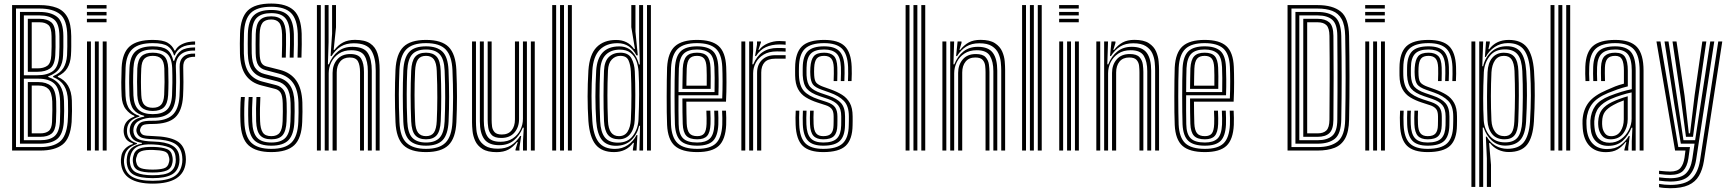

<svg xmlns="http://www.w3.org/2000/svg" viewBox="-20 -828 9512 1056"><path d="M46.5 0V-800H198.2Q253.2 -800 291.9 -785.2Q330.5 -770.5 350.9 -733.5Q371.2 -696.5 371.8 -629.5Q372 -599.2 371.9 -572.6Q371.8 -546 370.2 -523.2Q367.2 -481.2 350.1 -453.2Q333 -425.2 298 -409V-405Q372 -373.8 375.2 -274.8Q376.2 -247.5 376 -217.6Q375.8 -187.8 374 -156.8Q366.8 -66 324 -33Q281.2 0 201.2 0ZM68 -19H201.2Q271 -19 308 -48.1Q345 -77.2 352.2 -156.8Q354.2 -183.5 354.5 -216Q354.8 -248.5 353.8 -273.8Q351.8 -325.5 332.4 -356.5Q313 -387.5 272.2 -404.2V-409.2Q311.5 -426 328.6 -453.9Q345.8 -481.8 348.8 -523.8Q350 -546.5 350.2 -572.1Q350.5 -597.8 350 -629.2Q349.5 -718.2 310.4 -749.6Q271.2 -781 198.2 -781H68ZM89.8 -37.8V-762.2H198.2Q259.5 -762.2 293.8 -735.5Q328 -708.8 328.5 -629.2Q329 -592.5 328.5 -569.2Q328 -546 327 -523.5Q325.5 -481.5 307.4 -452.8Q289.2 -424 244.8 -407.8V-405Q290 -389 310.1 -357.5Q330.2 -326 332 -273Q333.2 -249.5 332.9 -217.5Q332.5 -185.5 331 -156.8Q326.2 -89 294.2 -63.4Q262.2 -37.8 201.2 -37.8ZM111.2 -414.2H186Q239.8 -414.2 270.8 -436.9Q301.8 -459.5 305.5 -523.5Q306.8 -545.2 307 -570.1Q307.2 -595 306.8 -629.2Q306.2 -697 278.1 -720.1Q250 -743.2 198.2 -743.2H111.2ZM133 -433.2V-724.5H198.2Q239.5 -724.5 262.1 -705.4Q284.8 -686.2 285.2 -629.2Q285.8 -592.5 285.5 -568.5Q285.2 -544.5 284 -523.8Q280.8 -469.8 255.2 -451.5Q229.8 -433.2 186 -433.2ZM154.5 -452H185.8Q220.2 -452 240.1 -466.2Q260 -480.5 262.2 -523.8Q264.8 -566 263.5 -629.2Q263.2 -676.2 245.6 -690.9Q228 -705.5 198.2 -705.5H154.5ZM111.2 -56.8H201.2Q253.5 -56.8 279.6 -78.9Q305.8 -101 309.5 -157.2Q310.8 -182.2 311.1 -215.2Q311.5 -248.2 310.5 -272Q308 -342 278.2 -368.6Q248.5 -395.2 192 -395.2H111.2ZM133 -75.5V-376.5H192Q234.8 -376.5 260.6 -355.2Q286.5 -334 289 -270.5Q290 -248.8 289.6 -216.9Q289.2 -185 287.8 -157Q284.8 -110.2 263.4 -92.9Q242 -75.5 201.2 -75.5ZM154.5 -94.5H201.2Q231.8 -94.5 248.1 -107.8Q264.5 -121 266.2 -157Q267.8 -196.8 268 -223.6Q268.2 -250.5 267.5 -269.8Q265.2 -319.8 246.4 -338.6Q227.5 -357.5 192 -357.5H154.5Z M458 -781V-800H566V-781ZM458 -743.2V-762.2H566V-743.2ZM458 -705.5V-724.5H566V-705.5ZM545 0V-600H566.5V0ZM458.5 0V-600H480V0ZM501.8 0V-600H523.2V0Z M819.8 182Q738.5 182 693.9 153.8Q649.2 125.5 645.2 66Q644 49 647.2 31.8Q650.5 7.8 668.2 -10.4Q686 -28.5 710.5 -35.5V-39.8Q686.2 -47.5 675 -61.6Q663.8 -75.8 660.8 -97Q659.2 -107.8 660.8 -119.8Q666.5 -168.2 719.2 -186.5V-191.2Q693.5 -200.5 672.4 -227.1Q651.2 -253.8 649 -299.5Q647 -340.5 647.1 -376.2Q647.2 -412 649 -456.8Q653 -538.2 693.8 -573.4Q734.5 -608.5 820.2 -608.5Q875.2 -608.5 901.9 -593Q928.5 -577.5 939.5 -550.2H943.8Q955.2 -571.2 975.8 -582.2Q996.2 -593.2 1017.5 -596.9Q1038.8 -600.5 1053 -600V-582.5Q1004.5 -582.8 977.9 -567Q951.2 -551.2 941.2 -523.8H937Q928.2 -556 903.2 -573.4Q878.2 -590.8 820.2 -590.8Q744.5 -590.8 709.4 -559.2Q674.2 -527.8 670.8 -456.5Q669 -415.2 668.8 -380.6Q668.5 -346 670.5 -300Q673.2 -250.5 694.4 -225Q715.5 -199.5 746.5 -191.2V-186.5Q714 -177.5 698.1 -161.2Q682.2 -145 679 -120.2Q677.5 -108.5 679 -96.5Q681.5 -76.8 693.4 -62.9Q705.2 -49 733.2 -40.5V-36.2Q673.5 -17.2 665 31.8Q660.8 49.5 662 66Q666.8 120.5 705.6 143.5Q744.5 166.5 819.8 166.5Q896.8 166.5 935.9 143.6Q975 120.8 982.2 66Q984.2 50.8 982 31.8Q976.2 -19.2 938.1 -39.9Q900 -60.5 823.8 -62.5Q772.5 -63.8 756 -72.1Q739.5 -80.5 733.5 -96Q728 -108.5 731.2 -120.5Q737.8 -145.8 755.2 -155.1Q772.8 -164.5 820.2 -163.8Q891.5 -163 927.1 -194.2Q962.8 -225.5 967.2 -299.2Q969.2 -341 969.4 -377.5Q969.5 -414 968 -460.5Q966.8 -495.5 987.8 -515.2Q1008.8 -535 1053 -533.2V-515.8Q1018.2 -516.2 1002.5 -502.5Q986.8 -488.8 987.8 -456.8Q989 -413.8 988.9 -376.5Q988.8 -339.2 986.8 -299.2Q981.8 -217.5 943.2 -182Q904.8 -146.5 820.2 -146.2Q776.8 -146.2 765.8 -139.4Q754.8 -132.5 750.8 -116.2Q750.2 -114.2 750.1 -110.4Q750 -106.5 751.8 -103.2Q756.8 -90.2 768.6 -85.4Q780.5 -80.5 823.8 -79.5Q909 -77.2 952.1 -53.1Q995.2 -29 1001.5 31.8Q1003.5 48.8 1001.5 66Q989 182 819.8 182ZM819.8 151.8Q749.8 151.8 715.6 133.2Q681.5 114.8 677.2 66.8Q675.8 49.2 679.2 31.8Q688 -24.8 760.8 -38V-42.2Q729.2 -47 714.2 -60.2Q699.2 -73.5 694.5 -96.8Q692.2 -107.2 693.8 -120.2Q696.5 -146.5 714.9 -163.1Q733.2 -179.8 773.2 -186.5V-191Q735 -200 714.9 -225.2Q694.8 -250.5 692 -302Q690.5 -337 690.4 -373.2Q690.2 -409.5 692.2 -454.8Q695.5 -519.8 726.5 -546.5Q757.5 -573.2 820.2 -573.2Q873.5 -573.2 898.8 -554.8Q924 -536.2 933.5 -493.2H937.8Q951.2 -533 976.5 -550Q1001.8 -567 1053 -567.2V-549.8Q1000 -551.5 972.4 -527Q944.8 -502.5 947.2 -456.2Q949 -417.2 948.8 -375.5Q948.5 -333.8 947.2 -302.5Q943 -233.8 910.9 -206.8Q878.8 -179.8 820.2 -180.5Q781.8 -181 751.2 -167.2Q720.8 -153.5 714.8 -124.2Q711.8 -110.5 714.8 -97.5Q721 -70.5 745.5 -60.8Q770 -51 824 -49.5Q889.8 -48 925.6 -28.6Q961.5 -9.2 966 32Q968.5 50 966.2 66.2Q959.8 113.2 923.8 132.5Q887.8 151.8 819.8 151.8ZM820.2 -200.2Q871.8 -200.2 897.4 -223.8Q923 -247.2 926.2 -303.8Q927.8 -334.8 928.1 -373.2Q928.5 -411.8 927 -453.8Q924.5 -512 897 -533.9Q869.5 -555.8 820.2 -555.8Q767.5 -555.8 742 -532.4Q716.5 -509 713.8 -453.2Q712 -413.5 712.1 -375.5Q712.2 -337.5 713.8 -303Q716.5 -248.8 742.1 -224.5Q767.8 -200.2 820.2 -200.2ZM820.2 -217.8Q779.8 -217.8 758.8 -236.9Q737.8 -256 735.2 -304.2Q733.8 -340 733.8 -378.1Q733.8 -416.2 735.2 -452Q737.8 -499.8 758.4 -519Q779 -538.2 820.2 -538.2Q862.5 -538.2 882.9 -519Q903.2 -499.8 905.2 -453Q908.2 -374.8 904.8 -304.8Q901.8 -257 881.2 -237.4Q860.8 -217.8 820.2 -217.8ZM820.2 -235.2Q850 -235.2 865.4 -251Q880.8 -266.8 883 -306.5Q884.8 -340 885 -376.8Q885.2 -413.5 883.8 -452Q882 -490 866.6 -505.4Q851.2 -520.8 820.2 -520.8Q789.8 -520.8 774.2 -505.2Q758.8 -489.8 757 -451Q755.2 -415 755.2 -378.1Q755.2 -341.2 757 -305.2Q758.8 -266.2 774.5 -250.8Q790.2 -235.2 820.2 -235.2ZM819.8 135.8Q888.8 135.8 915.1 118.1Q941.5 100.5 946 66.2Q948.2 51.8 945.2 31.5Q940.8 -4.5 910.1 -17.5Q879.5 -30.5 823.8 -33.5Q766 -36.8 735.9 -21.5Q705.8 -6.2 697 31.8Q692.5 48.2 694.8 66.5Q699.2 107 730.6 121.4Q762 135.8 819.8 135.8ZM819.8 120.8Q766.2 120.8 740.6 109Q715 97.2 711.5 66.2Q708.5 48.5 713.2 31.5Q719.8 0.2 746.4 -10.6Q773 -21.5 824.8 -20Q872 -18.5 897.5 -8.5Q923 1.5 927.8 31.8Q931.8 49 928.5 66.2Q923.5 98.2 897.5 109.5Q871.5 120.8 819.8 120.8ZM819.8 104.8Q859 104.8 881.4 97.9Q903.8 91 908.8 66.5Q914.8 49.5 908 31.8Q904 10.2 882.2 4Q860.5 -2.2 823.8 -3.2Q780 -4.8 758.2 3.1Q736.5 11 732.5 31.2Q724.2 49.2 730 66.5Q734.5 90 756.2 97.4Q778 104.8 819.8 104.8Z M1472.2 -61.8Q1430 -61.8 1410.4 -84.1Q1390.8 -106.5 1388.8 -161Q1387.8 -197.5 1388.2 -231.5Q1388.8 -265.5 1390.5 -294.5H1412Q1410.2 -261.5 1409.8 -230.9Q1409.2 -200.2 1410.5 -161.5Q1412 -119.8 1425.1 -99.5Q1438.2 -79.2 1472.2 -79.2Q1504.2 -79.2 1518.5 -98.2Q1532.8 -117.2 1534.5 -162.2Q1535.5 -194.5 1535.6 -214.4Q1535.8 -234.2 1535 -260.5Q1533.8 -301.5 1523.5 -317.8Q1513.2 -334 1493.5 -339L1418.8 -358Q1361.5 -372.2 1331.6 -414.5Q1301.8 -456.8 1299.8 -533Q1299 -560.5 1299.2 -588.2Q1299.5 -616 1300.2 -643.2Q1303 -730.5 1342.2 -769.5Q1381.5 -808.5 1472 -808.5Q1555.5 -808.5 1595.8 -771.1Q1636 -733.8 1639.2 -643Q1640 -622.2 1639.6 -583.4Q1639.2 -544.5 1638 -511.2H1616.5Q1617.8 -546.8 1618.1 -583.8Q1618.5 -620.8 1617.8 -642Q1614.8 -722.8 1580.4 -756.8Q1546 -790.8 1472 -790.8Q1394.2 -790.8 1359.2 -756.6Q1324.2 -722.5 1321.8 -642.5Q1321 -611 1320.9 -585.1Q1320.8 -559.2 1321.2 -533.8Q1323.2 -464.8 1348.9 -428.1Q1374.5 -391.5 1424.2 -379L1498.8 -359.8Q1525.5 -353 1540.2 -331.9Q1555 -310.8 1556.5 -261.2Q1557.5 -233.2 1557.2 -213.6Q1557 -194 1556 -161.5Q1553.8 -107.8 1534.6 -84.8Q1515.5 -61.8 1472.2 -61.8ZM1472.2 -26.8Q1409 -26.8 1378.6 -56.5Q1348.2 -86.2 1345.8 -159.5Q1344.5 -193.2 1345.1 -231.2Q1345.8 -269.2 1347.8 -294.5H1369.2Q1367.2 -268.5 1366.5 -234.9Q1365.8 -201.2 1367.2 -159.2Q1369.5 -97.2 1394.1 -70.8Q1418.8 -44.2 1472.2 -44.2Q1526.2 -44.2 1550.8 -71Q1575.2 -97.8 1577.5 -159.5Q1578.5 -190.5 1578.8 -211.6Q1579 -232.8 1578.2 -262Q1576.5 -317.5 1557.9 -344.8Q1539.2 -372 1503.8 -381L1429.5 -399.8Q1389.5 -410 1367.1 -440.4Q1344.8 -470.8 1343 -534.5Q1342.2 -559.2 1342.5 -588.1Q1342.8 -617 1343.2 -642Q1345.5 -714.5 1376.4 -743.9Q1407.2 -773.2 1472 -773.2Q1536 -773.2 1564.8 -742.8Q1593.5 -712.2 1596.2 -641.2Q1597 -620 1596.5 -582.9Q1596 -545.8 1594.8 -511.2H1573.2Q1574.2 -543.5 1574.9 -580.6Q1575.5 -617.8 1574.5 -641.2Q1572.2 -702.8 1548.5 -729.2Q1524.8 -755.8 1472 -755.8Q1419.2 -755.8 1393 -730.9Q1366.8 -706 1364.8 -641.8Q1364.2 -613.8 1364.1 -586.4Q1364 -559 1364.5 -535Q1366 -480.5 1383.6 -454.9Q1401.2 -429.2 1435 -420.8L1508.8 -402Q1553 -391 1575.4 -357.8Q1597.8 -324.5 1599.8 -263Q1600.5 -236 1600.5 -214.4Q1600.5 -192.8 1599.2 -159.5Q1596.5 -89.2 1567.5 -58Q1538.5 -26.8 1472.2 -26.8ZM1472.2 8.5Q1388.5 8.5 1347.1 -28.6Q1305.8 -65.8 1302.5 -158Q1301.2 -188.2 1301.8 -228.4Q1302.2 -268.5 1305 -294.5H1326.5Q1324.2 -268 1323.5 -233.1Q1322.8 -198.2 1324 -158.5Q1327 -77 1362.2 -43.1Q1397.5 -9.2 1472.2 -9.2Q1547.8 -9.2 1582.8 -43.6Q1617.8 -78 1620.8 -158.8Q1621.8 -186.5 1622.1 -209Q1622.5 -231.5 1621.5 -263.8Q1619 -333.8 1592 -371.6Q1565 -409.5 1513.8 -423L1440.5 -442.5Q1414.2 -449.2 1400.8 -469Q1387.2 -488.8 1386.2 -535.8Q1385.5 -559 1385.8 -585.9Q1386 -612.8 1386.5 -641Q1388 -693.8 1408 -716Q1428 -738.2 1472 -738.2Q1513.2 -738.2 1532 -715.9Q1550.8 -693.5 1553 -640Q1553.8 -618.5 1553.2 -582.5Q1552.8 -546.5 1551.8 -511.2H1530Q1531.2 -546.5 1531.6 -582.9Q1532 -619.2 1531.5 -638.5Q1529.8 -686.2 1515.2 -703.5Q1500.8 -720.8 1472 -720.8Q1437.8 -720.8 1423.5 -701.9Q1409.2 -683 1408 -639Q1406.8 -576 1407.8 -536.5Q1408.8 -497.8 1417.8 -482.5Q1426.8 -467.2 1446 -462.5L1518.8 -444Q1578.5 -428.8 1609.4 -385Q1640.2 -341.2 1643 -264.8Q1643.8 -237.5 1643.6 -213.5Q1643.5 -189.5 1642.2 -157.8Q1638.8 -67.5 1598.5 -29.5Q1558.2 8.5 1472.2 8.5Z M2046.5 0V-440.8Q2046.5 -510.8 2022.1 -550.4Q1997.8 -590 1926 -590Q1883.5 -590 1854.2 -572Q1825 -554 1803.5 -519.5H1798.2L1806.5 -643V-800H1828V-678L1815.2 -553.2H1819.2Q1840 -580.5 1867 -594.6Q1894 -608.8 1932.8 -608.8Q1986.5 -608.8 2015.9 -589.1Q2045.2 -569.5 2056.6 -532.8Q2068 -496 2068 -444.8V0ZM1723 0V-800H1744.5V0ZM1766 0V-800H1787.2V-597L1783.5 -474H1788.5Q1807 -520.2 1839.5 -545.6Q1872 -571 1919.8 -570.5Q1982.5 -570 2003.6 -535.4Q2024.8 -500.8 2024.8 -439.2V0H2003.2V-436.5Q2003.2 -492 1984.4 -521.9Q1965.5 -551.8 1912 -551.8Q1871.5 -551.8 1843.9 -533.1Q1816.2 -514.5 1802 -485.5Q1787.8 -456.5 1787.8 -425.2V0ZM1809.2 0V-427Q1809.2 -471.2 1834.6 -501Q1860 -530.8 1907 -530.8Q1951.5 -530.8 1966.6 -504.8Q1981.8 -478.8 1981.8 -432.5V0H1960.2V-431.2Q1960.2 -469.5 1948.8 -490.6Q1937.2 -511.8 1903.8 -511.8Q1869 -511.8 1850.5 -489Q1832 -466.2 1832 -429V0Z M2323 8.5Q2237.5 8.5 2198.4 -30Q2159.2 -68.5 2155.2 -156.5Q2152 -236.8 2152 -304.8Q2152 -372.8 2155.2 -444.2Q2159.8 -531.8 2198.6 -570.1Q2237.5 -608.5 2323 -608.5Q2409 -608.5 2447.5 -569.8Q2486 -531 2490 -443.8Q2493.5 -362.5 2493.4 -294.4Q2493.2 -226.2 2490.2 -156.2Q2485.8 -67.5 2446.4 -29.5Q2407 8.5 2323 8.5ZM2323 -9.2Q2396.5 -9.2 2430.5 -43.5Q2464.5 -77.8 2468.5 -157.2Q2471.8 -226.8 2471.9 -293Q2472 -359.2 2468.5 -442.8Q2465 -520 2431.8 -555.4Q2398.5 -590.8 2323 -590.8Q2248 -590.8 2214.2 -556Q2180.5 -521.2 2176.8 -442Q2174 -378.8 2173.6 -310.2Q2173.2 -241.8 2177 -156.5Q2180.5 -74.2 2216.6 -41.8Q2252.8 -9.2 2323 -9.2ZM2323 -26.8Q2261.5 -26.8 2231.5 -56.6Q2201.5 -86.5 2198.2 -159.5Q2195.5 -229.8 2195.4 -301.6Q2195.2 -373.5 2198.2 -440.2Q2201.8 -511.2 2230.5 -542.2Q2259.2 -573.2 2323 -573.2Q2383.2 -573.2 2413.4 -544Q2443.5 -514.8 2446.8 -443Q2450 -363.8 2450.1 -295.8Q2450.2 -227.8 2447.2 -160.2Q2443.8 -87.8 2414.5 -57.2Q2385.2 -26.8 2323 -26.8ZM2323 -44.2Q2374 -44.2 2398.2 -70.9Q2422.5 -97.5 2425.5 -160.8Q2428.2 -219.5 2428.5 -289.8Q2428.8 -360 2425.5 -439.8Q2422.8 -503.5 2398 -529.6Q2373.2 -555.8 2323 -555.8Q2271.8 -555.8 2247.4 -529.2Q2223 -502.8 2219.8 -439.5Q2217.2 -381.2 2216.9 -311Q2216.5 -240.8 2220 -160.2Q2222.8 -95.8 2248 -70Q2273.2 -44.2 2323 -44.2ZM2323 -61.8Q2283.8 -61.8 2263.9 -84Q2244 -106.2 2241.5 -161Q2238.5 -235 2238.5 -302Q2238.5 -369 2241.5 -438.5Q2244 -492.2 2263.1 -515.2Q2282.2 -538.2 2323 -538.2Q2361.5 -538.2 2381.5 -516.4Q2401.5 -494.5 2403.8 -439.2Q2409.8 -292.8 2404 -161.8Q2401.5 -107.5 2382.2 -84.6Q2363 -61.8 2323 -61.8ZM2323 -79.2Q2353.2 -79.2 2366.8 -99.2Q2380.2 -119.2 2382.2 -162.8Q2385 -223.8 2385.2 -290.6Q2385.5 -357.5 2382.2 -438.2Q2380.5 -482 2366.4 -501.4Q2352.2 -520.8 2323 -520.8Q2292.2 -520.8 2278.6 -500.8Q2265 -480.8 2263 -437.5Q2260 -370 2260 -305.5Q2260 -241 2263.2 -161.8Q2265 -116.5 2279.6 -97.9Q2294.2 -79.2 2323 -79.2Z M2711.2 8.8Q2661 8.8 2633.2 -9Q2605.5 -26.8 2593.5 -53.4Q2581.5 -80 2578.9 -107.6Q2576.2 -135.2 2576.2 -155.2V-600H2597.8V-159.2Q2597.8 -140.2 2600 -114.9Q2602.2 -89.5 2613 -65.6Q2623.8 -41.8 2648.5 -26Q2673.2 -10.2 2718 -10.2Q2760.5 -10.2 2790 -28.1Q2819.5 -46 2841.2 -80.5H2846.5L2837 -17.2V0H2815.5L2815.2 -6.2L2827.8 -46.8H2823.5Q2802 -19.2 2776 -5.2Q2750 8.8 2711.2 8.8ZM2899.8 0V-600H2921.2V0ZM2737 -69.2Q2699.8 -69.2 2684.1 -86.1Q2668.5 -103 2665.4 -126.1Q2662.2 -149.2 2662.2 -167.5V-600H2684V-168.8Q2684 -151.8 2686.2 -133Q2688.5 -114.2 2700.2 -101.2Q2712 -88.2 2740.2 -88.2Q2775.2 -88.2 2793.8 -110.9Q2812.2 -133.5 2812.2 -171V-600H2834.8V-173Q2834.8 -128.5 2809.4 -98.9Q2784 -69.2 2737 -69.2ZM2724.2 -29.5Q2667.8 -29.8 2643.5 -62.8Q2619.2 -95.8 2619.2 -160.8V-600H2641V-163.5Q2641 -109.5 2660.1 -78.9Q2679.2 -48.2 2732 -48.2Q2772.8 -48.2 2800.4 -66.8Q2828 -85.2 2842.1 -114.2Q2856.2 -143.2 2856.2 -174.8V-600H2878V0H2856.5V-52L2860.8 -126H2855.5Q2838 -82 2805.8 -55.5Q2773.5 -29 2724.2 -29.5Z M3103.5 0V-800H3125.2V0ZM3017.2 0V-800H3038.8V0ZM3060.2 0V-800H3082V0Z M3560 0H3538.5V-800H3560ZM3517 0H3496.8L3500.2 -136.2L3495.5 -136.5Q3484.5 -88 3451.9 -57.1Q3419.2 -26.2 3367.8 -26.2Q3316.8 -26.2 3290.6 -58.4Q3264.5 -90.5 3259.2 -162.2Q3254.8 -229.8 3254.8 -296.9Q3254.8 -364 3259 -439.8Q3267.8 -572.8 3385.5 -572.8Q3430.8 -572.8 3457.8 -543.4Q3484.8 -514 3494 -473.5H3499L3495.2 -613V-800H3517ZM3357.2 8.5Q3289.8 8.5 3256.4 -32.2Q3223 -73 3216.2 -162.2Q3211.8 -230.5 3211.8 -297.9Q3211.8 -365.2 3216.2 -440.2Q3222.2 -528.2 3261.2 -568.2Q3300.2 -608.2 3368.5 -608.2Q3433 -608.2 3467 -558.8H3472.2L3452.2 -678.8V-800H3475V-654.2L3487.8 -523.8H3480Q3464.5 -555 3438.8 -572.8Q3413 -590.5 3376.8 -590.5Q3314 -590.5 3278.4 -553.9Q3242.8 -517.2 3237.8 -440Q3233.5 -368 3233.4 -300.9Q3233.2 -233.8 3237.8 -163Q3243.2 -84.5 3272.1 -46.8Q3301 -9 3362 -9Q3402 -9 3432.9 -30.1Q3463.8 -51.2 3480.8 -85.2H3485.8L3480.8 0H3460.8L3461 -7.8L3466.5 -42.2H3462Q3424.2 8.5 3357.2 8.5ZM3378.5 -43.5Q3433.2 -43.5 3461.1 -81.2Q3489 -119 3491.8 -169.8Q3495 -242.8 3495.2 -309.1Q3495.5 -375.5 3492.2 -434Q3490 -466.2 3479.5 -493.9Q3469 -521.5 3447.1 -538.2Q3425.2 -555 3389 -555Q3340.8 -555 3312.2 -527Q3283.8 -499 3280.8 -439.5Q3277.5 -366.2 3277.5 -302.1Q3277.5 -238 3280.8 -162.5Q3283.8 -101.2 3306.6 -72.4Q3329.5 -43.5 3378.5 -43.5ZM3384 -62Q3344 -62 3324.2 -85.9Q3304.5 -109.8 3302 -162.5Q3299.2 -233.5 3299.4 -301.1Q3299.5 -368.8 3302 -439.2Q3304.2 -491.2 3328.9 -514.8Q3353.5 -538.2 3392 -538.2Q3436 -538.2 3452.8 -507.5Q3469.5 -476.8 3471.5 -434.8Q3474.2 -371.8 3474.2 -305.5Q3474.2 -239.2 3471.2 -170Q3469 -119.8 3446.2 -90.9Q3423.5 -62 3384 -62ZM3384 -79.2Q3416.2 -79.2 3431.9 -104.2Q3447.5 -129.2 3449.8 -170Q3452.8 -233 3452.8 -302Q3452.8 -371 3449.8 -434.5Q3448 -470.8 3436.9 -495.8Q3425.8 -520.8 3392.2 -520.8Q3364 -520.8 3344.8 -500.6Q3325.5 -480.5 3323.8 -440Q3320.8 -369.5 3320.8 -303.4Q3320.8 -237.2 3323.8 -162.2Q3327.5 -79.2 3384 -79.2Z M3814.8 8.5Q3730.2 8.5 3691.5 -25.9Q3652.8 -60.2 3649 -141Q3647.8 -169 3647.2 -210.5Q3646.8 -252 3646.8 -298Q3646.8 -344 3647.4 -386Q3648 -428 3649 -457Q3653.5 -539 3692.5 -573.8Q3731.5 -608.5 3813.5 -608.5Q3894.8 -608.5 3932.5 -574.8Q3970.2 -541 3974 -461Q3975.5 -427 3975.6 -375.5Q3975.8 -324 3973 -269H3754.8Q3755 -235.5 3755.5 -203.4Q3756 -171.2 3756.8 -149.2Q3758.5 -111.8 3771.4 -95.5Q3784.2 -79.2 3814.8 -79.2Q3841.5 -79.2 3853 -94Q3864.5 -108.8 3866 -146.2Q3867.2 -172.2 3865 -219.5H3886.8Q3889 -172.5 3887.8 -145.2Q3885.8 -99.2 3869.1 -80.5Q3852.5 -61.8 3814.8 -61.8Q3773.2 -61.8 3755 -81.1Q3736.8 -100.5 3735 -147Q3734 -171.8 3733.6 -210.8Q3733.2 -249.8 3733.2 -286.5H3952.2Q3954.2 -334.2 3954.1 -381.1Q3954 -428 3952.5 -460Q3949.2 -532 3916 -561.4Q3882.8 -590.8 3813.5 -590.8Q3741.2 -590.8 3708 -559.5Q3674.8 -528.2 3670.8 -455.8Q3669.5 -425.8 3668.9 -383.5Q3668.2 -341.2 3668.4 -296Q3668.5 -250.8 3669 -210.2Q3669.5 -169.8 3670.5 -143Q3674 -71.2 3707.1 -40.2Q3740.2 -9.2 3814.8 -9.2Q3886 -9.2 3917.5 -39.6Q3949 -70 3952.5 -142Q3953.2 -158.5 3952.9 -179Q3952.5 -199.5 3951.5 -219.5H3973Q3974 -201.2 3974.4 -180.1Q3974.8 -159 3974 -141.2Q3970.2 -60.5 3933.6 -26Q3897 8.5 3814.8 8.5ZM3814.8 -26.8Q3752.2 -26.8 3723.8 -53.2Q3695.2 -79.8 3692 -143.8Q3691 -171.5 3690.5 -212.8Q3690 -254 3690 -299.2Q3690 -344.5 3690.5 -385.6Q3691 -426.8 3692.2 -454.2Q3695.8 -519 3724.1 -546.1Q3752.5 -573.2 3813.5 -573.2Q3871.5 -573.2 3899.8 -548Q3928 -522.8 3930.8 -459.5Q3932 -433.8 3932.4 -392.6Q3932.8 -351.5 3931.2 -304H3711.8Q3711.5 -257 3711.6 -220.5Q3711.8 -184 3712.5 -145.5Q3713.2 -91 3736.5 -67.6Q3759.8 -44.2 3814.8 -44.2Q3861.2 -44.2 3883.9 -65.5Q3906.5 -86.8 3909.2 -143.2Q3910.5 -173.8 3908.2 -219.5H3929.8Q3930.8 -199.2 3931.1 -179.6Q3931.5 -160 3930.8 -142.8Q3927.8 -79.5 3901.4 -53.1Q3875 -26.8 3814.8 -26.8ZM3711.8 -321.5H3910Q3911 -363.2 3910.6 -399.5Q3910.2 -435.8 3909.2 -459Q3906.8 -514.8 3882.8 -535.2Q3858.8 -555.8 3813.5 -555.8Q3763.8 -555.8 3740.2 -532.6Q3716.8 -509.5 3713.8 -453Q3713 -435 3712.5 -398.4Q3712 -361.8 3711.8 -321.5ZM3733.2 -339.2Q3733.5 -365.8 3734 -396.4Q3734.5 -427 3735.2 -451.8Q3737.8 -499 3755.9 -518.6Q3774 -538.2 3813.5 -538.2Q3852 -538.2 3868.9 -519.5Q3885.8 -500.8 3887.8 -457Q3888.5 -440.2 3889 -408.1Q3889.5 -376 3888.5 -339.2ZM3755.2 -356.8H3867Q3867.5 -387.2 3867.1 -415.1Q3866.8 -443 3866 -456.2Q3864.5 -491.5 3852.4 -506.1Q3840.2 -520.8 3813.5 -520.8Q3784.8 -520.8 3771.8 -505Q3758.8 -489.2 3757 -450.8Q3756.2 -431.2 3755.9 -408.2Q3755.5 -385.2 3755.2 -356.8Z M4132.8 -519.5 4143.5 -583V-600H4165.2L4165.5 -595.8L4151 -553.2H4155Q4172.2 -576.5 4203 -589.5Q4233.8 -602.5 4266.2 -602.5Q4280.8 -602.5 4301 -600.8V-581.8Q4285.8 -583.5 4267.8 -583.5Q4224.8 -583.5 4192.2 -568.8Q4159.8 -554 4138 -519.5ZM4100.5 0V-600H4122L4122.2 -548L4118 -474H4123Q4159.8 -564.2 4256.5 -564.2Q4268.8 -564.2 4281.6 -563.9Q4294.5 -563.5 4301 -562.8V-544Q4293.5 -544.5 4279.6 -544.9Q4265.8 -545.2 4252.5 -545.2Q4209.2 -545.2 4180.2 -527.8Q4151.2 -510.2 4136.8 -482.8Q4122.2 -455.2 4122.2 -425.2V0ZM4057.5 0V-600H4079V0ZM4144 0V-427Q4144 -472.2 4171 -498.4Q4198 -524.5 4243 -524.5H4301V-505.2Q4287.8 -505.5 4272.2 -505.4Q4256.8 -505.2 4243 -505.2Q4203.5 -505.2 4185.1 -485.1Q4166.8 -465 4166.8 -429V0Z M4508 -61.8Q4471.5 -61.8 4454.1 -80.8Q4436.8 -99.8 4435 -145Q4434.5 -160.2 4434.4 -180Q4434.2 -199.8 4435.5 -219.5H4455.2Q4454.2 -202 4454.1 -182.6Q4454 -163.2 4454.8 -146.5Q4456 -110.5 4468.5 -94.9Q4481 -79.2 4508 -79.2Q4538.8 -79.2 4551.2 -93.8Q4563.8 -108.2 4564.5 -139Q4565 -152 4565 -163.4Q4565 -174.8 4565 -187.8Q4565 -216.5 4553.9 -229.4Q4542.8 -242.2 4522.2 -249L4475.5 -264.2Q4439.8 -275.8 4412.4 -292.5Q4385 -309.2 4369.4 -337.9Q4353.8 -366.5 4353.2 -413.5Q4353 -426.8 4353.1 -437.2Q4353.2 -447.8 4353.2 -456.5Q4353.8 -537.2 4390.5 -572.9Q4427.2 -608.5 4512.8 -608.5Q4590.5 -608.5 4625.8 -574.4Q4661 -540.2 4664.2 -461.2Q4665 -444 4664.8 -422.8Q4664.5 -401.5 4663.5 -382.2H4643.8Q4644.5 -399.8 4644.9 -421.1Q4645.2 -442.5 4644.5 -460Q4641.5 -530.2 4610.9 -560.5Q4580.2 -590.8 4512.8 -590.8Q4438.5 -590.8 4406.6 -559.2Q4374.8 -527.8 4374.2 -456.5Q4374 -445.2 4373.9 -435.5Q4373.8 -425.8 4374.2 -413.5Q4376.5 -354.8 4402 -327.1Q4427.5 -299.5 4481.5 -281.8L4527.5 -266.8Q4560.8 -255.5 4573.2 -237.4Q4585.8 -219.2 4585.8 -187.8Q4585.8 -175.8 4585.9 -164.1Q4586 -152.5 4585.5 -138.8Q4584.8 -98.5 4567.1 -80.1Q4549.5 -61.8 4508 -61.8ZM4508 -26.8Q4449.5 -26.8 4423.8 -54.2Q4398 -81.8 4395.5 -143Q4395 -160.2 4394.9 -180.1Q4394.8 -200 4396 -219.5H4416Q4414.5 -199.8 4414.6 -179.5Q4414.8 -159.2 4415.2 -144Q4417.2 -90.8 4438.9 -67.5Q4460.5 -44.2 4508 -44.2Q4561.2 -44.2 4583.4 -67Q4605.5 -89.8 4606.5 -138.8Q4606.8 -152.2 4606.8 -163.5Q4606.8 -174.8 4606.8 -187.8Q4606.8 -228.8 4589 -250Q4571.2 -271.2 4532.8 -284L4487.8 -299.2Q4438.5 -315.8 4418 -339.8Q4397.5 -363.8 4395 -413.8Q4394.5 -426 4394.8 -435.9Q4395 -445.8 4395 -456.2Q4395.5 -518.2 4422.5 -545.8Q4449.5 -573.2 4512.8 -573.2Q4570.2 -573.2 4596.2 -546.9Q4622.2 -520.5 4624.8 -459.5Q4625.2 -443.8 4625.2 -425Q4625.2 -406.2 4624 -382.2H4604.2Q4605.2 -406.2 4605.4 -424.5Q4605.5 -442.8 4605 -459.2Q4602.8 -513.2 4580.1 -534.5Q4557.5 -555.8 4512.8 -555.8Q4461 -555.8 4438.8 -532.4Q4416.5 -509 4416 -456.2Q4416 -445 4415.8 -435.4Q4415.5 -425.8 4416 -413.8Q4418.2 -369.8 4435.9 -350.1Q4453.5 -330.5 4493.8 -316.5L4537.8 -301.5Q4584 -285.8 4605.9 -261Q4627.8 -236.2 4627.8 -187.8Q4627.8 -174.8 4627.8 -163Q4627.8 -151.2 4627.5 -138.8Q4626.5 -79.8 4599.4 -53.2Q4572.2 -26.8 4508 -26.8ZM4508 8.5Q4430 8.5 4394.6 -26.1Q4359.2 -60.8 4356 -141.2Q4355.2 -160.2 4355.2 -181.2Q4355.2 -202.2 4356.5 -219.5H4376.2Q4375 -203.2 4375 -182Q4375 -160.8 4375.8 -142.2Q4378.5 -71 4409.2 -40.1Q4440 -9.2 4508 -9.2Q4583 -9.2 4615.1 -39.6Q4647.2 -70 4648.2 -138.5Q4648.8 -151.2 4648.8 -163Q4648.8 -174.8 4648.8 -187.8Q4648.8 -245 4621.2 -273.1Q4593.8 -301.2 4543 -319L4500 -334.2Q4463 -347.2 4451 -363.6Q4439 -380 4437 -413.8Q4435.5 -431 4437 -456.2Q4439.8 -500 4456.1 -519.1Q4472.5 -538.2 4512.8 -538.2Q4547.5 -538.2 4565.6 -520.8Q4583.8 -503.2 4585.2 -457.2Q4585.8 -445 4585.6 -425Q4585.5 -405 4584.8 -382.2H4565Q4566.8 -425 4565.8 -456.2Q4564.5 -491 4551.9 -505.9Q4539.2 -520.8 4512.8 -520.8Q4483.8 -520.8 4471.8 -505.8Q4459.8 -490.8 4458 -456.2Q4456.8 -433.5 4458 -413.8Q4459.8 -382 4471.4 -371Q4483 -360 4506 -351.5L4548 -336.5Q4583.5 -323.8 4610.9 -306.9Q4638.2 -290 4653.9 -261.9Q4669.5 -233.8 4669.5 -187.8Q4669.5 -174.2 4669.6 -162.9Q4669.8 -151.5 4669.2 -138.5Q4668.2 -61.2 4631.6 -26.4Q4595 8.5 4508 8.5Z M5047.2 0V-800H5068.8V0ZM4960.8 0V-800H4982.2V0ZM5004 0V-800H5025.5V0Z M5486.8 0V-440.8Q5486.8 -459.8 5484.4 -485.1Q5482 -510.5 5471.2 -534.4Q5460.5 -558.2 5435.9 -574.1Q5411.2 -590 5366.2 -590Q5323.8 -590 5294.5 -572Q5265.2 -554 5243.8 -519.5H5238.5L5246.8 -600H5268.2L5268.5 -592L5256.8 -553.2H5260.8Q5281.8 -580.2 5307.9 -594.5Q5334 -608.8 5373 -608.8Q5424.2 -608.8 5452.2 -590.4Q5480.2 -572 5492 -544.9Q5503.8 -517.8 5506 -490.2Q5508.2 -462.8 5508.2 -444.8V0ZM5163.2 0V-600H5184.8V0ZM5206.2 0V-600H5227.8L5223.8 -474H5228.8Q5247 -519.8 5279.5 -545.4Q5312 -571 5360 -570.5Q5416.8 -570.2 5440.9 -537.1Q5465 -504 5465 -439.2V0H5443.5V-436.5Q5443.5 -488.8 5424.9 -520.2Q5406.2 -551.8 5352.2 -551.8Q5311.5 -551.8 5283.9 -533.2Q5256.2 -514.8 5242.1 -485.8Q5228 -456.8 5228 -425.2V0ZM5249.8 0V-427Q5249.8 -471.2 5275 -501Q5300.2 -530.8 5347.2 -530.8Q5384.8 -530.8 5400.2 -513.9Q5415.8 -497 5418.9 -474Q5422 -451 5422 -432.5V0H5400.5V-431.2Q5400.5 -447.2 5398.5 -466Q5396.5 -484.8 5384.9 -498.2Q5373.2 -511.8 5344 -511.8Q5309.2 -511.8 5290.8 -489.1Q5272.2 -466.5 5272.2 -429V0Z M5687.8 0V-800H5709.5V0ZM5601.5 0V-800H5623V0ZM5644.5 0V-800H5666.2V0Z M5805.2 -781V-800H5913.2V-781ZM5805.2 -743.2V-762.2H5913.2V-743.2ZM5805.2 -705.5V-724.5H5913.2V-705.5ZM5892.2 0V-600H5913.8V0ZM5805.8 0V-600H5827.2V0ZM5849 0V-600H5870.5V0Z M6333.2 0V-440.8Q6333.2 -459.8 6330.9 -485.1Q6328.5 -510.5 6317.8 -534.4Q6307 -558.2 6282.4 -574.1Q6257.8 -590 6212.8 -590Q6170.2 -590 6141 -572Q6111.8 -554 6090.2 -519.5H6085L6093.2 -600H6114.8L6115 -592L6103.2 -553.2H6107.2Q6128.2 -580.2 6154.4 -594.5Q6180.5 -608.8 6219.5 -608.8Q6270.8 -608.8 6298.8 -590.4Q6326.8 -572 6338.5 -544.9Q6350.2 -517.8 6352.5 -490.2Q6354.8 -462.8 6354.8 -444.8V0ZM6009.8 0V-600H6031.2V0ZM6052.8 0V-600H6074.2L6070.2 -474H6075.2Q6093.5 -519.8 6126 -545.4Q6158.5 -571 6206.5 -570.5Q6263.2 -570.2 6287.4 -537.1Q6311.5 -504 6311.5 -439.2V0H6290V-436.5Q6290 -488.8 6271.4 -520.2Q6252.8 -551.8 6198.8 -551.8Q6158 -551.8 6130.4 -533.2Q6102.8 -514.8 6088.6 -485.8Q6074.5 -456.8 6074.5 -425.2V0ZM6096.2 0V-427Q6096.2 -471.2 6121.5 -501Q6146.8 -530.8 6193.8 -530.8Q6231.2 -530.8 6246.8 -513.9Q6262.2 -497 6265.4 -474Q6268.5 -451 6268.5 -432.5V0H6247V-431.2Q6247 -447.2 6245 -466Q6243 -484.8 6231.4 -498.2Q6219.8 -511.8 6190.5 -511.8Q6155.8 -511.8 6137.2 -489.1Q6118.8 -466.5 6118.8 -429V0Z M6606.8 8.5Q6522.2 8.5 6483.5 -25.9Q6444.8 -60.2 6441 -141Q6439.8 -169 6439.2 -210.5Q6438.8 -252 6438.8 -298Q6438.8 -344 6439.4 -386Q6440 -428 6441 -457Q6445.5 -539 6484.5 -573.8Q6523.5 -608.5 6605.5 -608.5Q6686.8 -608.5 6724.5 -574.8Q6762.2 -541 6766 -461Q6767.5 -427 6767.6 -375.5Q6767.8 -324 6765 -269H6546.8Q6547 -235.5 6547.5 -203.4Q6548 -171.2 6548.8 -149.2Q6550.5 -111.8 6563.4 -95.5Q6576.2 -79.2 6606.8 -79.2Q6633.5 -79.2 6645 -94Q6656.5 -108.8 6658 -146.2Q6659.2 -172.2 6657 -219.5H6678.8Q6681 -172.5 6679.8 -145.2Q6677.8 -99.2 6661.1 -80.5Q6644.5 -61.8 6606.8 -61.8Q6565.2 -61.8 6547 -81.1Q6528.8 -100.5 6527 -147Q6526 -171.8 6525.6 -210.8Q6525.2 -249.8 6525.2 -286.5H6744.2Q6746.2 -334.2 6746.1 -381.1Q6746 -428 6744.5 -460Q6741.2 -532 6708 -561.4Q6674.8 -590.8 6605.5 -590.8Q6533.2 -590.8 6500 -559.5Q6466.8 -528.2 6462.8 -455.8Q6461.5 -425.8 6460.9 -383.5Q6460.2 -341.2 6460.4 -296Q6460.5 -250.8 6461 -210.2Q6461.5 -169.8 6462.5 -143Q6466 -71.2 6499.1 -40.2Q6532.2 -9.2 6606.8 -9.2Q6678 -9.2 6709.5 -39.6Q6741 -70 6744.5 -142Q6745.2 -158.5 6744.9 -179Q6744.5 -199.5 6743.5 -219.5H6765Q6766 -201.2 6766.4 -180.1Q6766.8 -159 6766 -141.2Q6762.2 -60.5 6725.6 -26Q6689 8.5 6606.8 8.5ZM6606.8 -26.8Q6544.2 -26.8 6515.8 -53.2Q6487.2 -79.8 6484 -143.8Q6483 -171.5 6482.5 -212.8Q6482 -254 6482 -299.2Q6482 -344.5 6482.5 -385.6Q6483 -426.8 6484.2 -454.2Q6487.8 -519 6516.1 -546.1Q6544.5 -573.2 6605.5 -573.2Q6663.5 -573.2 6691.8 -548Q6720 -522.8 6722.8 -459.5Q6724 -433.8 6724.4 -392.6Q6724.8 -351.5 6723.2 -304H6503.8Q6503.5 -257 6503.6 -220.5Q6503.8 -184 6504.5 -145.5Q6505.2 -91 6528.5 -67.6Q6551.8 -44.2 6606.8 -44.2Q6653.2 -44.2 6675.9 -65.5Q6698.5 -86.8 6701.2 -143.2Q6702.5 -173.8 6700.2 -219.5H6721.8Q6722.8 -199.2 6723.1 -179.6Q6723.5 -160 6722.8 -142.8Q6719.8 -79.5 6693.4 -53.1Q6667 -26.8 6606.8 -26.8ZM6503.8 -321.5H6702Q6703 -363.2 6702.6 -399.5Q6702.2 -435.8 6701.2 -459Q6698.8 -514.8 6674.8 -535.2Q6650.8 -555.8 6605.5 -555.8Q6555.8 -555.8 6532.2 -532.6Q6508.8 -509.5 6505.8 -453Q6505 -435 6504.5 -398.4Q6504 -361.8 6503.8 -321.5ZM6525.2 -339.2Q6525.5 -365.8 6526 -396.4Q6526.5 -427 6527.2 -451.8Q6529.8 -499 6547.9 -518.6Q6566 -538.2 6605.5 -538.2Q6644 -538.2 6660.9 -519.5Q6677.8 -500.8 6679.8 -457Q6680.5 -440.2 6681 -408.1Q6681.5 -376 6680.5 -339.2ZM6547.2 -356.8H6659Q6659.5 -387.2 6659.1 -415.1Q6658.8 -443 6658 -456.2Q6656.5 -491.5 6644.4 -506.1Q6632.2 -520.8 6605.5 -520.8Q6576.8 -520.8 6563.8 -505Q6550.8 -489.2 6549 -450.8Q6548.2 -431.2 6547.9 -408.2Q6547.5 -385.2 6547.2 -356.8Z M7061.5 0V-800H7226.8Q7309.8 -800 7354 -764.5Q7398.2 -729 7400 -631Q7402 -516.8 7402.2 -407.6Q7402.5 -298.5 7400 -169.5Q7398.8 -104 7378.5 -67Q7358.2 -30 7320 -15Q7281.8 0 7226.5 0ZM7083 -19H7226.5Q7298.5 -19 7337.6 -50.2Q7376.8 -81.5 7378.5 -170Q7380.8 -289 7380.8 -398.9Q7380.8 -508.8 7378.5 -630.8Q7377.2 -690.2 7359.1 -722.9Q7341 -755.5 7307.4 -768.2Q7273.8 -781 7226.8 -781H7083ZM7104.8 -37.8V-762.2H7226.8Q7288.2 -762.2 7321.8 -735.2Q7355.2 -708.2 7357 -630.2Q7359.2 -511 7359.2 -401.5Q7359.2 -292 7357 -170.5Q7355.5 -92.5 7322 -65.1Q7288.5 -37.8 7226.5 -37.8ZM7126.2 -56.8H7226.5Q7279.5 -56.8 7307.1 -80.8Q7334.8 -104.8 7335.2 -169.5Q7336 -250.8 7336.2 -324.9Q7336.5 -399 7336.2 -473.8Q7336 -548.5 7335.2 -631Q7334.8 -694.5 7307.9 -718.9Q7281 -743.2 7226.8 -743.2H7126.2ZM7148 -75.5V-724.5H7226.8Q7268.2 -724.5 7290.8 -705.2Q7313.2 -686 7313.8 -631Q7314.8 -511 7314.9 -402.1Q7315 -293.2 7313.8 -169.5Q7313.2 -116 7291.5 -95.8Q7269.8 -75.5 7226.5 -75.5ZM7169.5 -94.5H7226.5Q7259 -94.5 7275.2 -110.6Q7291.5 -126.8 7292 -169.5Q7293 -281 7293.2 -390.8Q7293.5 -500.5 7292 -631Q7291.5 -673 7275.6 -689.2Q7259.8 -705.5 7226.8 -705.5H7169.5Z M7488.5 -781V-800H7596.5V-781ZM7488.5 -743.2V-762.2H7596.5V-743.2ZM7488.5 -705.5V-724.5H7596.5V-705.5ZM7575.5 0V-600H7597V0ZM7489 0V-600H7510.5V0ZM7532.2 0V-600H7553.8V0Z M7832 -61.8Q7795.5 -61.8 7778.1 -80.8Q7760.8 -99.8 7759 -145Q7758.5 -160.2 7758.4 -180Q7758.2 -199.8 7759.5 -219.5H7779.2Q7778.2 -202 7778.1 -182.6Q7778 -163.2 7778.8 -146.5Q7780 -110.5 7792.5 -94.9Q7805 -79.2 7832 -79.2Q7862.8 -79.2 7875.2 -93.8Q7887.8 -108.2 7888.5 -139Q7889 -152 7889 -163.4Q7889 -174.8 7889 -187.8Q7889 -216.5 7877.9 -229.4Q7866.8 -242.2 7846.2 -249L7799.5 -264.2Q7763.8 -275.8 7736.4 -292.5Q7709 -309.2 7693.4 -337.9Q7677.8 -366.5 7677.2 -413.5Q7677 -426.8 7677.1 -437.2Q7677.2 -447.8 7677.2 -456.5Q7677.8 -537.2 7714.5 -572.9Q7751.2 -608.5 7836.8 -608.5Q7914.5 -608.5 7949.8 -574.4Q7985 -540.2 7988.2 -461.2Q7989 -444 7988.8 -422.8Q7988.5 -401.5 7987.5 -382.2H7967.8Q7968.5 -399.8 7968.9 -421.1Q7969.2 -442.5 7968.5 -460Q7965.5 -530.2 7934.9 -560.5Q7904.2 -590.8 7836.8 -590.8Q7762.5 -590.8 7730.6 -559.2Q7698.8 -527.8 7698.2 -456.5Q7698 -445.2 7697.9 -435.5Q7697.8 -425.8 7698.2 -413.5Q7700.5 -354.8 7726 -327.1Q7751.5 -299.5 7805.5 -281.8L7851.5 -266.8Q7884.8 -255.5 7897.2 -237.4Q7909.8 -219.2 7909.8 -187.8Q7909.8 -175.8 7909.9 -164.1Q7910 -152.5 7909.5 -138.8Q7908.8 -98.5 7891.1 -80.1Q7873.5 -61.8 7832 -61.8ZM7832 -26.8Q7773.5 -26.8 7747.8 -54.2Q7722 -81.8 7719.5 -143Q7719 -160.2 7718.9 -180.1Q7718.8 -200 7720 -219.5H7740Q7738.5 -199.8 7738.6 -179.5Q7738.8 -159.2 7739.2 -144Q7741.2 -90.8 7762.9 -67.5Q7784.5 -44.2 7832 -44.2Q7885.2 -44.2 7907.4 -67Q7929.5 -89.8 7930.5 -138.8Q7930.8 -152.2 7930.8 -163.5Q7930.8 -174.8 7930.8 -187.8Q7930.8 -228.8 7913 -250Q7895.2 -271.2 7856.8 -284L7811.8 -299.2Q7762.5 -315.8 7742 -339.8Q7721.5 -363.8 7719 -413.8Q7718.5 -426 7718.8 -435.9Q7719 -445.8 7719 -456.2Q7719.5 -518.2 7746.5 -545.8Q7773.5 -573.2 7836.8 -573.2Q7894.2 -573.2 7920.2 -546.9Q7946.2 -520.5 7948.8 -459.5Q7949.2 -443.8 7949.2 -425Q7949.2 -406.2 7948 -382.2H7928.2Q7929.2 -406.2 7929.4 -424.5Q7929.5 -442.8 7929 -459.2Q7926.8 -513.2 7904.1 -534.5Q7881.5 -555.8 7836.8 -555.8Q7785 -555.8 7762.8 -532.4Q7740.5 -509 7740 -456.2Q7740 -445 7739.8 -435.4Q7739.5 -425.8 7740 -413.8Q7742.2 -369.8 7759.9 -350.1Q7777.5 -330.5 7817.8 -316.5L7861.8 -301.5Q7908 -285.8 7929.9 -261Q7951.8 -236.2 7951.8 -187.8Q7951.8 -174.8 7951.8 -163Q7951.8 -151.2 7951.5 -138.8Q7950.5 -79.8 7923.4 -53.2Q7896.2 -26.8 7832 -26.8ZM7832 8.5Q7754 8.5 7718.6 -26.1Q7683.2 -60.8 7680 -141.2Q7679.2 -160.2 7679.2 -181.2Q7679.2 -202.2 7680.5 -219.5H7700.2Q7699 -203.2 7699 -182Q7699 -160.8 7699.8 -142.2Q7702.5 -71 7733.2 -40.1Q7764 -9.2 7832 -9.2Q7907 -9.2 7939.1 -39.6Q7971.2 -70 7972.2 -138.5Q7972.8 -151.2 7972.8 -163Q7972.8 -174.8 7972.8 -187.8Q7972.8 -245 7945.2 -273.1Q7917.8 -301.2 7867 -319L7824 -334.2Q7787 -347.2 7775 -363.6Q7763 -380 7761 -413.8Q7759.5 -431 7761 -456.2Q7763.8 -500 7780.1 -519.1Q7796.5 -538.2 7836.8 -538.2Q7871.5 -538.2 7889.6 -520.8Q7907.8 -503.2 7909.2 -457.2Q7909.8 -445 7909.6 -425Q7909.5 -405 7908.8 -382.2H7889Q7890.8 -425 7889.8 -456.2Q7888.5 -491 7875.9 -505.9Q7863.2 -520.8 7836.8 -520.8Q7807.8 -520.8 7795.8 -505.8Q7783.8 -490.8 7782 -456.2Q7780.8 -433.5 7782 -413.8Q7783.8 -382 7795.4 -371Q7807 -360 7830 -351.5L7872 -336.5Q7907.5 -323.8 7934.9 -306.9Q7962.2 -290 7977.9 -261.9Q7993.5 -233.8 7993.5 -187.8Q7993.5 -174.2 7993.6 -162.9Q7993.8 -151.5 7993.2 -138.5Q7992.2 -61.2 7955.6 -26.4Q7919 8.5 7832 8.5Z M8157.8 200V43.5L8152.2 -76.2H8157.5Q8174.2 -45 8204.5 -27.2Q8234.8 -9.5 8270.2 -9.5Q8332.5 -9.5 8361 -45.8Q8389.5 -82 8395 -159Q8399.5 -235.5 8399.8 -301.2Q8400 -367 8395.8 -438Q8390 -516.2 8362 -553.6Q8334 -591 8273.5 -591Q8233.2 -591 8201.1 -569.6Q8169 -548.2 8152 -514.8H8147L8153.2 -600H8173.8V-592.2L8166.2 -557.8H8170.8Q8208.5 -608.5 8278.2 -608.5Q8346.2 -608.5 8378.4 -567.4Q8410.5 -526.2 8417.2 -437.8Q8421.8 -370.2 8421.2 -302.4Q8420.8 -234.5 8416.5 -160Q8410.8 -72 8378.8 -31.9Q8346.8 8.2 8278.2 8.2Q8247.2 8.2 8220.1 -4.5Q8193 -17.2 8175.2 -41.2H8170L8180.5 78.8V200ZM8072.8 200V-600H8094.2V200ZM8115.8 200V-600H8137.5L8132.5 -463.8L8137.2 -463.5Q8148 -511.5 8181.9 -542.6Q8215.8 -573.8 8267.8 -573.8Q8319 -573.8 8344 -541.5Q8369 -509.2 8374.2 -437.8Q8378.8 -368.5 8378.2 -302.5Q8377.8 -236.5 8373.5 -159.2Q8369 -90 8342.5 -59.2Q8316 -28.5 8261.5 -27.2Q8216.8 -26.2 8185.5 -54.4Q8154.2 -82.5 8140 -126.5H8135L8137.5 4.8V200ZM8258 -45Q8306.5 -45 8327.8 -73.2Q8349 -101.5 8352 -159.2Q8355 -225.5 8355.5 -293.6Q8356 -361.8 8352.8 -436.8Q8349.8 -500 8327.2 -528.2Q8304.8 -556.5 8257 -556.5Q8202.2 -556.5 8173 -518.9Q8143.8 -481.2 8141 -430.2Q8134.2 -278 8140.5 -166Q8144 -116.2 8174 -80.6Q8204 -45 8258 -45ZM8255 -61.8Q8210 -61.8 8186.8 -90.4Q8163.5 -119 8161.2 -165.8Q8158.5 -229.8 8158.6 -296Q8158.8 -362.2 8161.5 -430.5Q8163.8 -482.2 8187.5 -510.1Q8211.2 -538 8251.5 -538Q8290.8 -538 8309.9 -514.5Q8329 -491 8331.2 -437.5Q8334 -369.2 8333.6 -302.1Q8333.2 -235 8330.5 -160Q8328.5 -107.8 8310.6 -84.8Q8292.8 -61.8 8255 -61.8ZM8254.8 -79.2Q8281.8 -79.2 8294.4 -98.5Q8307 -117.8 8309 -160.8Q8312.2 -235 8312.4 -300.1Q8312.5 -365.2 8309.8 -437.5Q8307.8 -480.2 8294.2 -500.5Q8280.8 -520.8 8251.5 -520.8Q8219.2 -520.8 8202.2 -495.8Q8185.2 -470.8 8183 -430Q8180 -368.8 8179.9 -300.1Q8179.8 -231.5 8183 -165.2Q8185 -126.8 8203 -103Q8221 -79.2 8254.8 -79.2Z M8594.2 0V-800H8616V0ZM8508 0V-800H8529.5V0ZM8551 0V-800H8572.8V0Z M8998 0V-439.5Q8998 -520.5 8967 -555.6Q8936 -590.8 8864 -590.8Q8790 -590.8 8756.8 -560.5Q8723.5 -530.2 8720.8 -460.2Q8720 -442.5 8720.1 -422.2Q8720.2 -402 8721.5 -382.2H8700.2Q8697.8 -422 8699.2 -461.2Q8702.2 -540.5 8740.8 -574.5Q8779.2 -608.5 8864 -608.5Q8947.5 -608.5 8983.5 -569.2Q9019.5 -530 9019.5 -439.5V0ZM8954.8 0.2V-52L8958.2 -126H8953.5Q8935.8 -81.2 8904.8 -53.4Q8873.8 -25.5 8824.8 -25.8Q8783.5 -25.8 8757.6 -50.8Q8731.8 -75.8 8728 -125.2Q8727.5 -135 8727 -145.6Q8726.5 -156.2 8727 -165Q8730.5 -212.2 8753.6 -245Q8776.8 -277.8 8832.5 -300.2Q8901 -327 8954.8 -337.5V-439.5Q8954.8 -501.8 8933.9 -528.8Q8913 -555.8 8864 -555.8Q8812.8 -555.8 8789.4 -533.2Q8766 -510.8 8764 -459.2Q8763.2 -441.8 8763.4 -422Q8763.5 -402.2 8764.5 -382.2H8743Q8742 -403.2 8741.9 -423.1Q8741.8 -443 8742.5 -459.8Q8744.8 -520.5 8773 -546.9Q8801.2 -573.2 8864 -573.2Q8924.2 -573.2 8950.2 -542.2Q8976.2 -511.2 8976.2 -439.5V0.2ZM8812 8.8Q8756 8.8 8723 -24.9Q8690 -58.5 8685 -121.8Q8684 -133.8 8683.8 -147.1Q8683.5 -160.5 8684 -168.8Q8688 -226.2 8718.2 -265.1Q8748.5 -304 8817.8 -333.2Q8845 -345.2 8864 -352.9Q8883 -360.5 8911.5 -367.8V-439.5Q8911.5 -480.8 8901.4 -500.8Q8891.2 -520.8 8864 -520.8Q8834 -520.8 8821.1 -505.4Q8808.2 -490 8807 -456.5Q8806.8 -446 8806.6 -426Q8806.5 -406 8807.5 -382.2H8786Q8785 -408.5 8785.1 -426.6Q8785.2 -444.8 8785.5 -458.8Q8787.2 -502.8 8806.4 -520.5Q8825.5 -538.2 8864 -538.2Q8902.8 -538.2 8917.9 -514.4Q8933 -490.5 8933 -439.5V-353Q8901.2 -345.2 8875.9 -336.2Q8850.5 -327.2 8825 -316.8Q8762 -290.8 8735.6 -254.9Q8709.2 -219 8705.5 -167Q8705 -157.2 8705.4 -146Q8705.8 -134.8 8706.5 -123.5Q8711 -67.5 8740.1 -37.9Q8769.2 -8.2 8818.5 -8.2Q8863 -8.2 8891.9 -29Q8920.8 -49.8 8938.5 -80.5H8943.5L8935.5 -17.2V0H8914L8913.8 -4.2L8925.2 -46.8H8921.2Q8900.2 -19.8 8875.4 -5.5Q8850.5 8.8 8812 8.8ZM8832.5 -43Q8868 -43 8895.5 -62.8Q8923 -82.5 8938.5 -112.9Q8954 -143.2 8954 -175V-319.8Q8929 -314.8 8898.6 -305.2Q8868.2 -295.8 8839.8 -283.5Q8796.2 -264.2 8773.6 -236.4Q8751 -208.5 8748.5 -161.2Q8748 -152 8748.6 -143.5Q8749.2 -135 8749.8 -127.2Q8752.8 -86 8774.4 -64.5Q8796 -43 8832.5 -43ZM8837.8 -61.8Q8807.5 -61.8 8791.4 -81.4Q8775.2 -101 8771.2 -129Q8769.2 -146.8 8770 -159.2Q8772.2 -200 8790.6 -224.6Q8809 -249.2 8846.8 -267Q8865 -275.8 8887.9 -284.1Q8910.8 -292.5 8932.5 -298.5V-173Q8932.5 -128.5 8908.5 -95.1Q8884.5 -61.8 8837.8 -61.8ZM8840.8 -79Q8875.5 -79 8893.1 -106.5Q8910.8 -134 8910.8 -171.2V-275.8Q8874.8 -263 8853.8 -250.5Q8821.2 -233 8806.9 -213Q8792.5 -193 8791.8 -159.5Q8791.5 -152.5 8791.6 -145.5Q8791.8 -138.5 8792.8 -131Q8795.2 -111.2 8806.8 -95.1Q8818.2 -79 8840.8 -79Z M9166 207.2Q9150.2 207.2 9132.4 205.6Q9114.5 204 9104.8 201.5V183.5Q9118.2 186 9135.4 187.5Q9152.5 189 9166 189Q9247.5 189 9283.5 155.2Q9319.5 121.5 9330.2 54L9430.5 -600H9452.5L9351.5 57.5Q9343.8 105.8 9324.2 139.1Q9304.8 172.5 9266.9 189.9Q9229 207.2 9166 207.2ZM9166 134Q9144.2 134 9104.8 129.2V111.2Q9125 113.2 9139.8 114.4Q9154.5 115.5 9166 115.5Q9206 115.5 9222.8 95.5Q9239.5 75.5 9244.8 39.5L9250 0H9193L9090.5 -600H9112.5L9210.8 -19H9274.8L9266.2 43Q9259.5 88.2 9237.4 111.1Q9215.2 134 9166 134ZM9166 170.5Q9153.8 170.5 9136.9 169.1Q9120 167.8 9104.8 165.5V147.5Q9141.8 152.2 9166 152.2Q9225.2 152.2 9252.2 126.1Q9279.2 100 9287.5 46.8L9300 -37.8H9224.5L9188.2 -257.5L9134.8 -600H9156.8L9206.5 -272.5L9239 -56.8H9303.2L9386.5 -600H9408.5L9308.8 50.2Q9299.5 108.5 9268.8 139.5Q9238 170.5 9166 170.5ZM9252.8 -75.5 9224.8 -287.2 9178.8 -600H9200.8L9245.2 -301L9268.5 -94.5H9275.2L9300.5 -304.5L9342.8 -600H9364.8L9318.8 -282.5L9291.5 -75.5Z"/></svg>

Font: Big Shoulders Inline Display
Style: Bold
Weight: 700
Designer: Patric King
Foundry: XO Type Co
Version: Version 1.000